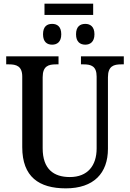

<svg xmlns="http://www.w3.org/2000/svg" viewBox="-20 -1023 714 1053"><path d="M224 -941H491V-1003H224ZM266 -778C293 -778 316 -793 316 -835C316 -878 293 -892 266 -892C238 -892 216 -878 216 -835C216 -793 238 -778 266 -778ZM448 -778C474 -778 498 -793 498 -835C498 -878 474 -892 448 -892C420 -892 397 -878 397 -835C397 -793 420 -778 448 -778ZM341 10C494 10 572 -73 572 -207V-599C572 -661 604 -670 645 -670H659V-714H424V-670H438C479 -670 510 -661 510 -603V-209C510 -115 461 -52 363 -52C275 -52 214 -95 214 -210V-599C214 -661 246 -670 287 -670H301V-714H14V-670H29C69 -670 102 -661 102 -603V-216C102 -53 194 10 341 10Z"/></svg>

Font: Noto Serif SemiCondensed Medium
Style: Regular
Weight: 500
Width: 4
Designer: Monotype Design Team
Foundry: Monotype Imaging Inc.
Version: Version 2.014